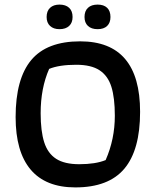

<svg xmlns="http://www.w3.org/2000/svg" viewBox="-20 -808 678 836"><path d="M183 -734Q183 -760 198 -774Q213 -788 239 -788Q266 -788 281 -774Q296 -760 296 -734Q296 -709 281 -695Q266 -681 239 -681Q213 -681 198 -695Q183 -709 183 -734ZM348 -734Q348 -760 363 -774Q378 -788 405 -788Q432 -788 446.5 -774Q461 -760 461 -734Q461 -709 446.5 -695Q432 -681 405 -681Q378 -681 363 -695Q348 -709 348 -734ZM48 -298Q48 -465 116 -546.5Q184 -628 329 -628Q590 -628 590 -321Q590 -155 521.5 -73.5Q453 8 308 8Q179 8 113.5 -69.5Q48 -147 48 -298ZM440 -111Q480 -202 480 -304Q480 -382 465 -430Q450 -478 413.5 -502Q377 -526 312 -526Q238 -526 194 -508Q157 -424 157 -315Q157 -237 172.5 -188.5Q188 -140 224.5 -116.5Q261 -93 325 -93Q396 -93 440 -111Z"/></svg>

Font: Athiti SemiBold
Style: Regular
Weight: 600
Designer: CadsonDemak Team
Foundry: CadsonDemak
Version: Version 1.032